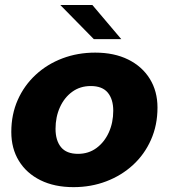

<svg xmlns="http://www.w3.org/2000/svg" viewBox="-20 -758 694 790"><path d="M282.5 12Q204 12 146.5 -16.5Q89 -45 57.8 -96Q26.5 -147 26.5 -215Q26.5 -287 53 -346.8Q79.5 -406.5 126.8 -450.2Q174 -494 236.8 -517.8Q299.5 -541.5 371.5 -541.5Q450 -541.5 507.5 -513Q565 -484.5 596.5 -433.5Q628 -382.5 628 -315.5Q628 -243 601.2 -182.8Q574.5 -122.5 527 -79Q479.5 -35.5 417 -11.8Q354.5 12 282.5 12ZM301 -125Q344.5 -125 377 -149Q409.5 -173 427.8 -213.2Q446 -253.5 446 -302.5Q446 -349.5 423.5 -376.8Q401 -404 353.5 -404Q309.5 -404 277 -380.2Q244.5 -356.5 226.5 -316.5Q208.5 -276.5 208.5 -228Q208.5 -180 231 -152.5Q253.5 -125 301 -125ZM479 -597H366L228 -737.5H360Z"/></svg>

Font: Epilogue ExtraBold
Style: Italic
Weight: 800
Italic angle: -12°
Designer: Tyler Finck
Foundry: Etcetera Type Co
Version: Version 2.111; ttfautohint (v1.8.3)